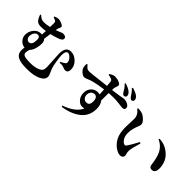

<svg xmlns="http://www.w3.org/2000/svg" viewBox="77 -1807 2847 2847"><g transform="rotate(45 1500.0 -384.0)"><path d="M172.9 -313.5Q172.9 -285.2 189.9 -264.2Q207 -243.2 232.4 -243.2Q294.9 -243.2 294.9 -357.4Q294.9 -418 249 -418Q215.8 -418 194.3 -386.2Q172.9 -354.5 172.9 -313.5ZM230.5 -766.6V-781.2Q270.5 -799.8 301.8 -799.8Q336.9 -799.8 375.5 -781.2Q414.1 -762.7 414.1 -745.1Q414.1 -733.4 404.8 -715.3Q395.5 -697.3 392.6 -680.7Q389.6 -669.9 386.7 -652.3Q410.2 -660.2 436 -670.9Q461.9 -681.6 476.1 -688Q490.2 -694.3 493.2 -694.3Q515.6 -694.3 529.8 -691.9Q543.9 -689.5 556.2 -679.2Q568.4 -668.9 568.4 -649.4Q568.4 -617.2 507.8 -594.7Q434.6 -568.4 372.1 -554.7Q358.4 -447.3 357.4 -438.5Q384.8 -416 384.8 -363.3Q384.8 -312.5 368.7 -257.3Q352.5 -202.1 320.3 -170.9Q306.6 -125 306.6 -100.6Q306.6 -64.5 344.2 -52.2Q381.8 -40 460.9 -40Q571.3 -40 632.8 -73.2Q660.2 -86.9 671.9 -107.4Q683.6 -127.9 683.6 -172.9Q683.6 -197.3 676.3 -300.8Q668.9 -404.3 668.9 -442.4Q668.9 -588.9 775.4 -588.9Q844.7 -588.9 903.3 -532.7Q961.9 -476.6 961.9 -398.4Q961.9 -330.1 905.3 -329.1Q888.7 -329.1 872.1 -336.9Q855.5 -344.7 832 -350.1Q808.6 -355.5 772.5 -350.6L765.6 -366.2Q807.6 -385.7 835.9 -406.2Q850.6 -417 850.6 -436.5Q850.6 -472.7 817.9 -508.3Q785.2 -543.9 755.9 -543.9Q710.9 -543.9 710.9 -450.2Q710.9 -410.2 724.1 -331.1Q737.3 -252 750 -212.9Q760.7 -182.6 773.9 -155.3Q787.1 -127.9 792 -113.8Q796.9 -99.6 796.9 -81.1Q796.9 -19.5 712.9 19.5Q628.9 58.6 488.3 58.6Q355.5 58.6 296.9 25.4Q238.3 -7.8 238.3 -80.1Q238.3 -111.3 243.2 -142.6Q189.5 -146.5 151.9 -189Q114.3 -231.4 114.3 -283.2Q114.3 -353.5 159.2 -408.2Q204.1 -462.9 269.5 -462.9Q284.2 -462.9 290 -461.9L293.9 -540Q242.2 -531.2 192.4 -531.2Q139.6 -531.2 111.8 -558.6Q84 -585.9 61.5 -651.4L74.2 -659.2Q109.4 -627.9 132.3 -619.1Q155.3 -610.4 190.4 -610.4Q223.6 -610.4 295.9 -626Q296.9 -658.2 296.9 -706.1Q296.9 -723.6 293.9 -731Q291 -738.3 280.3 -745.1Q267.6 -753.9 230.5 -766.6Z M1793 -843.8 1802.7 -857.4Q1890.6 -831.1 1921.9 -801.8Q1950.2 -774.4 1950.2 -745.1Q1950.2 -730.5 1939.9 -720.7Q1929.7 -710.9 1915 -710.9Q1894.5 -710.9 1870.1 -747.1Q1832 -808.6 1793 -843.8ZM1670.9 -815.4 1680.7 -828.1Q1763.7 -802.7 1797.9 -769.5Q1827.1 -744.1 1827.1 -711.9Q1827.1 -696.3 1816.9 -687Q1806.6 -677.7 1790 -677.7Q1769.5 -677.7 1746.1 -714.8Q1744.1 -718.8 1733.9 -735.8Q1723.6 -752.9 1717.8 -761.2Q1711.9 -769.5 1699.2 -785.2Q1686.5 -800.8 1670.9 -815.4ZM1465.8 -213.9Q1500 -213.9 1515.1 -235.4Q1530.3 -256.8 1530.3 -300.8Q1530.3 -339.8 1514.6 -364.7Q1499 -389.6 1468.8 -389.6Q1433.6 -389.6 1411.1 -363.8Q1388.7 -337.9 1388.7 -297.9Q1388.7 -263.7 1410.6 -238.8Q1432.6 -213.9 1465.8 -213.9ZM1410.2 -739.3 1408.2 -752.9Q1460.9 -789.1 1498 -789.1Q1543 -789.1 1585 -771.5Q1627 -753.9 1627 -730.5Q1627 -715.8 1617.7 -692.4Q1608.4 -668.9 1607.4 -658.2Q1605.5 -640.6 1605.5 -615.2Q1685.5 -625 1737.3 -633.3Q1789.1 -641.6 1804.7 -645.5Q1820.3 -649.4 1825.2 -649.4Q1868.2 -649.4 1906.7 -627.9Q1945.3 -606.4 1945.3 -574.2Q1945.3 -550.8 1932.6 -543Q1919.9 -535.2 1894.5 -535.2Q1882.8 -535.2 1840.3 -541.5Q1797.9 -547.9 1750.5 -550.8Q1703.1 -553.7 1602.5 -547.9Q1601.6 -499 1601.6 -392.6Q1643.6 -343.8 1643.6 -255.9Q1643.6 -108.4 1537.1 -22.5Q1430.7 63.5 1254.9 88.9L1247.1 70.3Q1457 -4.9 1509.8 -131.8Q1437.5 -111.3 1386.7 -160.6Q1335.9 -210 1335.9 -288.1Q1335.9 -354.5 1377.4 -398.9Q1418.9 -443.4 1480.5 -443.4Q1505.9 -443.4 1522.5 -439.5Q1516.6 -516.6 1515.6 -538.1Q1392.6 -522.5 1282.2 -491.2Q1265.6 -486.3 1231.9 -471.2Q1198.2 -456.1 1178.7 -456.1Q1150.4 -456.1 1114.7 -487.3Q1079.1 -518.6 1071.3 -548.8Q1063.5 -574.2 1065.4 -621.1L1080.1 -627Q1110.4 -591.8 1126 -580.6Q1141.6 -569.3 1166 -569.3Q1199.2 -567.4 1510.7 -605.5Q1504.9 -668.9 1502 -691.4Q1498 -712.9 1477.5 -721.7Q1455.1 -731.4 1410.2 -739.3Z M2138.7 -307.6Q2133.8 -327.1 2137.7 -429.7Q2141.6 -532.2 2141.6 -543Q2141.6 -585.9 2123.5 -619.1Q2105.5 -652.3 2065.4 -684.6L2070.3 -696.3Q2125 -698.2 2164.1 -682.6Q2205.1 -665 2240.2 -627.9Q2275.4 -590.8 2275.4 -558.6Q2275.4 -540 2262.2 -508.8Q2249 -477.5 2235.4 -430.7Q2221.7 -383.8 2221.7 -329.1Q2221.7 -269.5 2246.1 -228.5Q2270.5 -187.5 2299.8 -174.8Q2325.2 -165 2339.8 -183.6Q2378.9 -239.3 2444.3 -362.3L2464.8 -352.5Q2419.9 -206.1 2418.9 -156.2Q2418 -122.1 2425.3 -100.1Q2432.6 -78.1 2432.6 -66.4Q2432.6 -31.2 2401.9 -18.1Q2371.1 -4.9 2323.2 -23.4Q2252.9 -52.7 2199.7 -124.5Q2146.5 -196.3 2138.7 -307.6ZM2767.6 -413.1Q2725.6 -535.2 2610.4 -585.9L2615.2 -602.5Q2689.5 -598.6 2740.2 -575.2Q2791 -551.8 2838.9 -506.8Q2881.8 -466.8 2904.3 -408.7Q2926.8 -350.6 2926.8 -290Q2926.8 -193.4 2857.4 -193.4Q2816.4 -193.4 2805.7 -231.4Q2804.7 -236.3 2794.9 -299.8Q2785.2 -363.3 2767.6 -413.1Z"/></g></svg>

Font: GenYoMin TW TTF Bold
Style: Regular
Weight: 700
Version: Version 1.300